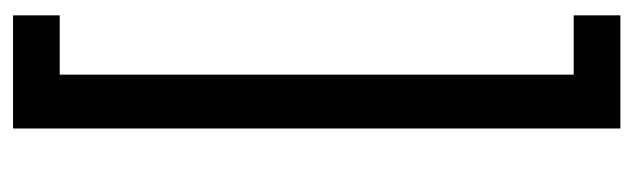

<svg xmlns="http://www.w3.org/2000/svg" viewBox="-370 -482 1005 305"><g transform="rotate(90 132.5 -329.5)"><path d="M4.4 -812.5H184.1V152.3H4.4V78.1H98.6V-738.3H4.4Z"/></g></svg>

Font: Vazirmatn UI NL
Style: Regular
Weight: 400
Designer: Saber Rastikerdar
Foundry: Saber Rastikerdar
Version: Version 33.003